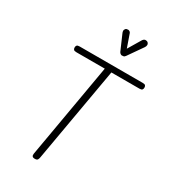

<svg xmlns="http://www.w3.org/2000/svg" viewBox="-285 -1359 1310 1489"><g transform="rotate(30 370.0 -614.5)"><path d="M280 0Q262.5 0 256.8 -8Q251 -16 253.5 -31L400.5 -877H146.5Q127.5 -877 121.5 -884Q115.5 -891 115.5 -903Q115.5 -914.5 121.5 -921.5Q127.5 -928.5 146.5 -928.5H711Q729 -928.5 734.8 -921.5Q740.5 -914.5 740.5 -903Q740.5 -891 734.8 -884Q729 -877 711 -877H459.5L311.5 -31Q310 -20 304.5 -10Q299 0 280 0ZM463 -1031.5Q458.5 -1031.5 451.2 -1036.2Q444 -1041 440 -1049L383 -1180.5Q373.5 -1201 378.8 -1212.8Q384 -1224.5 394 -1227.5Q407.5 -1231.5 418 -1226.2Q428.5 -1221 432 -1208L471 -1096.5L537 -1207Q548.5 -1226.5 562.2 -1227.2Q576 -1228 584.5 -1221Q594.5 -1211.5 594.2 -1200Q594 -1188.5 586.5 -1177.5L495.5 -1047Q487 -1034.5 478.8 -1033Q470.5 -1031.5 463 -1031.5Z"/></g></svg>

Font: Edu VIC WA NT Hand Pre
Style: Regular
Weight: 400
Designer: Tina and Corey Anderson, Eben Sorkin, Mirko Velimirovic
Foundry: Google for Education
Version: Version 1.000